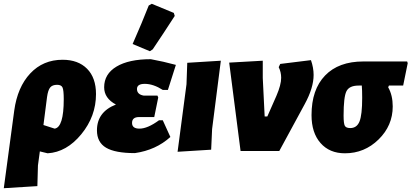

<svg xmlns="http://www.w3.org/2000/svg" viewBox="-48 -796 2169 1012"><path d="M-28 196 27 -213Q44 -337 111.5 -409Q179 -481 282 -481Q364 -481 411 -433.5Q458 -386 458 -300Q458 -183 380.5 -88.5Q303 6 203 12L162 2L152 76L149 185ZM200 -285 181 -137 240 -118Q288 -125 288 -273Q288 -321 281.5 -335Q275 -349 253 -349Q228 -349 216.5 -335Q205 -321 200 -285Z M736 -767 752 -776 868 -728 873 -712Q815 -622 757 -536L742 -526L651 -564Q702 -680 736 -767ZM663 11Q559 11 511 -17.5Q463 -46 463 -109Q463 -206 563 -245Q501 -278 501 -336Q501 -406 566 -445Q631 -484 747 -484Q813 -472 879 -454L837 -322H810Q760 -354 715 -354Q674 -354 674 -327Q674 -298 710 -292H782L786 -282L765 -179H685Q648 -179 648 -148Q648 -118 687 -118Q730 -118 790 -162H810L850 -74Q774 -5 663 11Z M1116 -476 1070 -116 1065 -7 888 4 935 -352 939 -465Z M1591 -479Q1605 -439 1605 -401Q1605 -333 1558 -247L1424 0H1220L1160 -466L1337 -476V-385L1347 -182H1361L1409 -291Q1434 -349 1434 -386Q1434 -416 1421 -442L1429 -459Z M1770 12Q1689 12 1641.5 -42Q1594 -96 1594 -189Q1594 -324 1665.5 -398Q1737 -472 1867 -472H2098L2101 -463L2077 -345H2002L1998 -336Q2022 -294 2022 -235Q2022 -134 1947.5 -61Q1873 12 1770 12ZM1798 -121Q1833 -121 1847 -156Q1861 -191 1861 -280Q1861 -323 1859 -345H1842Q1793 -345 1778 -315Q1763 -285 1763 -187Q1763 -145 1769.5 -133Q1776 -121 1798 -121Z"/></svg>

Font: Alegreya Sans Black
Style: Italic
Weight: 900
Italic angle: -7°
Designer: Juan Pablo del Peral
Foundry: Huerta Tipografica
Version: Version 2.007